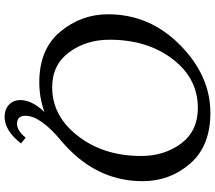

<svg xmlns="http://www.w3.org/2000/svg" viewBox="-68 -674 897 800"><g transform="rotate(90 380.0 -274.5)"><path d="M323.7 9.8Q185.5 9.8 112.8 -77.4Q40 -164.6 40 -276.9Q40 -450.2 168 -576.7Q295.9 -703.1 450.7 -703.1Q588.9 -703.1 662.1 -618.9Q735.4 -534.7 735.4 -420.4Q735.4 -249.5 608.6 -119.9Q481.9 9.8 323.7 9.8ZM344.2 -43.9Q463.9 -43.9 547.1 -151.1Q630.4 -258.3 630.4 -414.6Q630.4 -511.2 578.4 -581.1Q526.4 -650.9 430.2 -650.9Q307.1 -650.9 226.6 -545.7Q146 -440.4 146 -282.7Q146 -185.5 198.2 -114.7Q250.5 -43.9 344.2 -43.9ZM466.8 154.3Q436.5 154.3 417 136.2Q397.5 118.2 397.5 88.4Q397.5 8.3 539.1 -86.9L571.3 -85Q462.9 3.9 462.9 67.4Q462.9 102.5 496.6 102.5Q524.9 102.5 554.2 66.4L578.1 85.9Q525.4 154.3 466.8 154.3Z"/></g></svg>

Font: Kelvinch
Style: Italic
Weight: 400
Italic angle: -10°
Designer: Paul James Miller
Foundry: High-Logic / Made with FontCreator
Version: Version 3.40;July 22, 2017;FontCreator 11.0.0.2388 64-bit